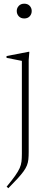

<svg xmlns="http://www.w3.org/2000/svg" viewBox="-20 -740 245 1014"><path d="M108 -642.5Q90 -642.5 79.2 -654Q68.5 -665.5 68.5 -682Q68.5 -697.5 79.2 -709Q90 -720.5 108 -720.5Q126.5 -720.5 137 -709Q147.5 -697.5 147.5 -682Q147.5 -665.5 137 -654Q126.5 -642.5 108 -642.5ZM95.5 -418.5Q90 -419.5 76.5 -422.2Q63 -425 46.5 -428.2Q30 -431.5 14.5 -434.5V-444L131 -466.5H135L131.5 -423V62Q131.5 85 129.8 102Q128 119 122 134Q116 149 104.2 165.2Q92.5 181.5 73 202.8Q53.5 224 24 254L15 246Q43.5 211.5 59.8 188.5Q76 165.5 83.8 148Q91.5 130.5 93.5 113.2Q95.5 96 95.5 72Z"/></svg>

Font: Newsreader 36pt ExtraLight
Style: Regular
Weight: 250
Designer: Hugues Gentile
Foundry: Production Type
Version: Version 1.003